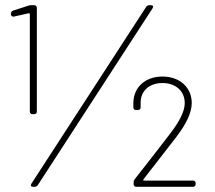

<svg xmlns="http://www.w3.org/2000/svg" viewBox="-20 -720 829 740"><path d="M105 -280H112C118 -280 122 -284 122 -290V-690C122 -696 118 -700 112 -700H101C97 -700 94 -700 89 -698L30 -679C25 -677 22 -672 22 -667V-665C22 -660 26 -656 31 -656C32 -656 32 -656 33 -656L91 -669C93 -670 95 -667 95 -665V-290C95 -284 99 -280 105 -280ZM543 -693 101 -12C97 -5 99 0 107 0H114C119 0 123 -3 126 -7L568 -688C572 -695 570 -700 562 -700H555C550 -700 546 -697 543 -693ZM533 -29C577 -85 619 -140 661 -194C699 -244 719 -287 719 -323C719 -382 674 -425 606 -425C541 -425 495 -385 494 -324V-306C494 -300 498 -296 504 -296H512C518 -296 522 -300 522 -306V-322C521 -369 555 -400 606 -400C657 -400 692 -369 692 -323C692 -291 672 -252 635 -204C591 -146 546 -89 499 -29C496 -25 495 -22 495 -17V-10C495 -4 499 0 505 0H724C730 0 734 -4 734 -10V-14C734 -20 730 -24 724 -24H535C532 -24 531 -26 533 -29Z"/></svg>

Font: Barlow Thin
Style: Regular
Weight: 250
Designer: Jeremy Tribby
Foundry: Tribby Type
Version: Version 1.422;hotconv 1.0.109;makeotfexe 2.5.65596